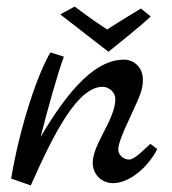

<svg xmlns="http://www.w3.org/2000/svg" viewBox="-20 -560 524 586"><path d="M439 -121C419 -103 391 -73 374 -73C356 -73 341 -88 341 -103C341 -117 347 -139 382 -213C413 -279 416 -292 416 -318C416 -352 391 -378 358 -378C296 -378 215 -332 104 -142C124 -222 158 -343 175 -387L134 -400C97 -340 41 -177 14 -15L74 6C148 -162 219 -295 293 -295C314 -295 332 -277 332 -258C332 -195 263 -121 263 -63C263 -28 290 -1 325 -1C374 -1 431 -48 460 -105ZM311 -402C311 -402 419 -488 440 -510L410 -534C367 -508 317 -477 307 -470C263 -498 208 -540 208 -540L164 -516Z"/></svg>

Font: Marck Script
Style: Regular
Weight: 400
Designer: Denis Masharov, Marck Fogel
Foundry: Denis Masharov
Version: Version 1.002